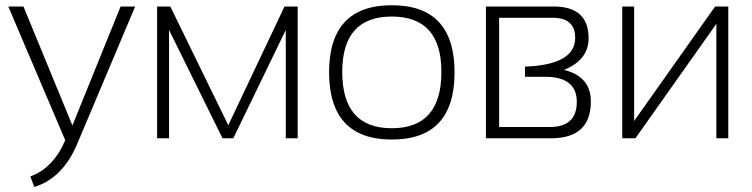

<svg xmlns="http://www.w3.org/2000/svg" viewBox="-20 -538 2927 747"><path d="M12.2 -512.7H71.3L261.7 -49.8L449.2 -512.7H505.9L283.2 15.1Q226.6 154.8 113.3 189.5L98.1 148.4Q187 116.2 233.9 7.8Z M591.3 0V-512.7H642.6L868.2 -50.8L1086.9 -512.7H1138.2V0H1091.8V-421.4L887.7 0H845.7L637.7 -421.4V0Z M1260.3 -256.3Q1260.3 -517.6 1504.4 -517.6Q1748.5 -517.6 1748.5 -256.3Q1748.5 4.9 1504.4 4.9Q1261.2 4.9 1260.3 -256.3ZM1504.4 -39.1Q1697.3 -39.1 1697.3 -258.3Q1697.3 -473.6 1504.4 -473.6Q1311.5 -473.6 1311.5 -258.3Q1311.5 -39.1 1504.4 -39.1Z M2118.7 -43.9Q2224.1 -43.9 2224.1 -141.6Q2224.1 -239.3 2100.6 -239.3H2022.5V-278.8Q2217.8 -286.1 2217.8 -390.6Q2217.8 -468.8 2130.9 -468.8H1921.9V-43.9ZM1870.6 0V-512.7H2134.3Q2270 -512.7 2270 -389.2Q2270 -304.7 2174.3 -266.1Q2278.8 -240.2 2278.8 -143.1Q2278.8 0 2124 0Z M2767.1 0V-445.3L2452.1 0H2400.9V-512.7H2447.3V-67.4L2762.2 -512.7H2813.5V0Z"/></svg>

Font: Sansation Light
Style: Light
Weight: 300
Designer: Bernd Montag
Version: Version 1.301